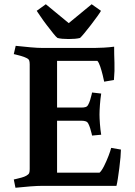

<svg xmlns="http://www.w3.org/2000/svg" viewBox="-20 -876 634 905"><path d="M249 -307V-62H449Q459 -70.4 470.5 -93.4Q482 -116.3 491.5 -141.1Q501 -165.9 504 -179L550 -171Q550 -158.7 548 -135.1Q546 -111.4 542.5 -84.2Q539 -57 535.5 -34.1Q531.9 -11.2 528.9 0H180Q158 0 123.5 2.5Q89 5 52.9 9L45 -30Q45 -30 56 -32.5Q67 -35 81 -38.8Q95 -42.6 104 -47.7Q115 -54 117.5 -60.2Q120 -66.5 120 -79V-573Q120 -584.5 117.5 -591.3Q115 -598 104 -603Q94 -608 80 -612Q66 -616 55.5 -618.5Q45 -621 45 -621L54 -660Q90 -656 124 -653Q158 -650 180 -650H426Q443 -650 469.7 -651.5Q496.4 -653 518 -656Q518 -618 519.5 -580.5Q521 -543 517 -499L471 -491Q469 -501.9 464 -522.3Q459 -542.7 452.5 -562.2Q446 -581.7 439 -589H249V-369H364Q375.6 -369 383.8 -371.5Q392 -374 396.5 -384Q401 -392 405.1 -405.2Q409.1 -418.4 411.6 -429.2Q414 -440 414 -440L457 -435Q453 -410 451 -381.3Q449 -352.7 449 -336Q449 -319.8 451 -292.1Q453 -264.3 457 -241L414 -237Q414 -237 411.6 -247.6Q409.1 -258.2 405.1 -271.1Q401 -284 397 -291.6Q393 -301 384.5 -304Q376 -307 364 -307ZM357 -697Q337 -692 304 -692Q270 -692 251 -697Q245 -701 231 -718.5Q217 -736 200.5 -757.5Q184 -779 171 -798.5Q158 -818 153 -825L196 -856L304 -767L412 -856L456 -825Q453 -819 439.5 -800Q426 -781 409 -759Q392 -737 377.5 -719.5Q363 -702 357 -697Z"/></svg>

Font: Buenard
Style: Regular
Weight: 400
Version: Version 2.000